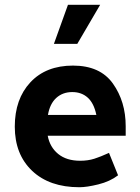

<svg xmlns="http://www.w3.org/2000/svg" viewBox="-20 -773 585 805"><path d="M265 -753H400L304 -589H206ZM313 12Q187 12 114.5 -57Q42 -126 42 -242Q42 -358 107.5 -428Q173 -498 286 -498Q400 -498 453.5 -422.5Q507 -347 507 -244V-204H180Q189 -156 224 -127.5Q259 -99 316 -99Q349 -99 375.5 -107.5Q402 -116 437 -132L475 -38Q441 -12 392.5 0Q344 12 313 12ZM384 -291Q374 -340 348 -363.5Q322 -387 283 -387Q243 -387 216 -362.5Q189 -338 181 -291Z"/></svg>

Font: Palanquin
Style: Bold
Weight: 700
Designer: Pria Ravichandran
Version: Version 1.0.4